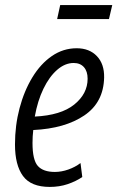

<svg xmlns="http://www.w3.org/2000/svg" viewBox="-20 -725 462 756"><path d="M176 11Q102 11 70.5 -32Q39 -75 39 -156Q39 -231 57 -299Q75 -367 107.5 -420.5Q140 -474 184.5 -504.5Q229 -535 282 -535Q332 -535 361.5 -504Q391 -473 390 -420Q388 -322 312 -270.5Q236 -219 111 -213Q108 -189 108 -162Q108 -95 129 -71.5Q150 -48 196 -48Q222 -48 249 -57.5Q276 -67 297 -83L304 -28Q279 -11 246.5 0Q214 11 176 11ZM117 -266Q220 -271 272.5 -313.5Q325 -356 325 -415Q325 -444 310.5 -460.5Q296 -477 270 -477Q236 -477 205 -450Q174 -423 151 -375.5Q128 -328 117 -266ZM205 -650 217 -705H422L409 -650Z"/></svg>

Font: Ubuntu Sans Condensed
Style: Italic
Weight: 400
Width: 3
Italic angle: -13.5°
Designer: Dalton Maag Ltd
Foundry: Dalton Maag Ltd
Version: Version 1.006; ttfautohint (v1.8.4.7-5d5b)